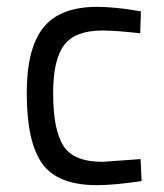

<svg xmlns="http://www.w3.org/2000/svg" viewBox="-20 -530 477 560"><path d="M263 -510Q287 -510 319 -507Q351 -504 371 -500L391 -497L389 -433Q317 -441 279 -441Q199 -441 167 -398.5Q135 -356 135 -259Q135 -151 165 -104.5Q195 -58 279 -58L390 -66L393 -2Q315 10 262 10Q148 10 103 -53Q58 -116 58 -259Q58 -389 106.5 -449.5Q155 -510 263 -510Z"/></svg>

Font: TypoPRO Titillium Maps
Style: 400 wt
Weight: 400
Designer: Campivisivi
Foundry: Accademia di Belle Arti di Urbino and students of MA course of Visual design
Version: Version 001.001